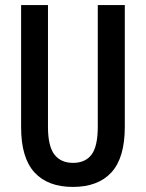

<svg xmlns="http://www.w3.org/2000/svg" viewBox="-20 -734 580 764"><path d="M476.6 -713.9V-229Q476.6 -106.4 423.6 -48.3Q370.6 9.8 270 9.8Q169.9 9.8 116.9 -48.3Q64 -106.4 64 -227.5V-713.9H170.9V-229.5Q170.9 -152.3 196.5 -119.1Q222.2 -85.9 270.5 -85.9Q319.3 -85.9 344.2 -118.7Q369.1 -151.4 369.1 -230.5V-713.9Z"/></svg>

Font: Open Sans Condensed SemiBold
Style: Regular
Weight: 600
Width: 3
Designer: Monotype Design Team
Foundry: Monotype Imaging Inc.
Version: Version 3.000; ttfautohint (v1.8.4)